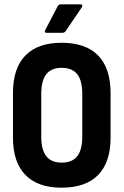

<svg xmlns="http://www.w3.org/2000/svg" viewBox="-20 -861 572 889"><path d="M265 8Q155 8 97.5 -51Q40 -110 40 -224V-430Q40 -545 97.5 -604Q155 -663 265 -663Q377 -663 434.5 -604Q492 -545 492 -430V-224Q492 -110 434.5 -51Q377 8 265 8ZM265 -108Q314 -108 337.5 -137.5Q361 -167 361 -229V-425Q361 -488 337.5 -517.5Q314 -547 265 -547Q218 -547 194.5 -517.5Q171 -488 171 -425V-229Q171 -167 194.5 -137.5Q218 -108 265 -108ZM196 -709Q190 -709 188 -712.5Q186 -716 189 -721L247 -832Q252 -841 262 -841H353Q359 -841 360.5 -837Q362 -833 358 -826L284 -717Q278 -709 268 -709Z"/></svg>

Font: Sofia Sans Condensed ExtraBold
Style: Regular
Weight: 800
Designer: Botio Nikoltchev, Ani Petrova
Foundry: lettersoup
Version: Version 4.101